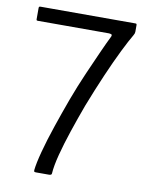

<svg xmlns="http://www.w3.org/2000/svg" viewBox="-78 -730 609 788"><g transform="rotate(10 226.5 -336.5)"><path d="M128 0Q122 0 120 -1Q118 -2 118 -8Q121 -37 134.5 -87.5Q148 -138 168.5 -198.5Q189 -259 211 -319Q233 -378 257 -433Q281 -488 301 -532.5Q321 -577 334 -603Q336 -609 334 -611Q332 -613 323 -614H27Q23 -614 21.5 -615Q20 -616 20 -620V-666Q20 -671 22 -672Q24 -673 28 -673H422Q425 -673 426.5 -672Q428 -671 428 -666V-639Q428 -632 423 -624Q408 -599 384.5 -551.5Q361 -504 333.5 -440.5Q306 -377 278 -305Q257 -248 238 -191.5Q219 -135 206.5 -87Q194 -39 192 -7Q192 -3 188.5 -1.5Q185 0 181 0Z"/></g></svg>

Font: Glory Thin
Style: Regular
Weight: 400
Version: Version 1.011